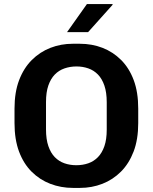

<svg xmlns="http://www.w3.org/2000/svg" viewBox="-20 -909 746 939"><path d="M337 10Q278 10 226 -10Q174 -30 134.5 -69.5Q95 -109 73 -168Q51 -227 51 -307V-378Q51 -458 73.5 -517Q96 -576 135.5 -615.5Q175 -655 226.5 -675Q278 -695 336 -695H370Q430 -695 481.5 -675Q533 -655 572.5 -615.5Q612 -576 634 -517Q656 -458 656 -378V-307Q656 -227 633.5 -168Q611 -109 571.5 -69.5Q532 -30 480.5 -10Q429 10 371 10ZM353 -101Q385 -101 412 -110.5Q439 -120 459 -140.5Q479 -161 490.5 -194Q502 -227 502 -275V-409Q502 -457 490.5 -490.5Q479 -524 459 -544.5Q439 -565 412 -574.5Q385 -584 354 -584Q323 -584 295.5 -574.5Q268 -565 248 -544.5Q228 -524 216.5 -491Q205 -458 205 -410V-276Q205 -228 216.5 -194.5Q228 -161 248 -140.5Q268 -120 295 -110.5Q322 -101 353 -101ZM308 -752 405 -889H530L531 -886L411 -752Z"/></svg>

Font: Chivo SemiBold
Style: Regular
Weight: 600
Designer: Hector Gatti
Foundry: Omnibus-Type
Version: Version 2.002